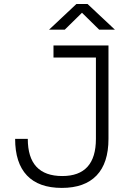

<svg xmlns="http://www.w3.org/2000/svg" viewBox="-20 -918 626 948"><path d="M285.2 9.8Q171.4 9.8 113 -51.8Q54.7 -113.3 54.7 -232.4H117.2Q117.2 -48.8 287.6 -48.8Q453.6 -48.8 453.6 -232.4V-633.8H244.1V-693.4H515.6V-232.4Q515.6 -112.8 456.8 -51.5Q397.9 9.8 285.2 9.8ZM222.2 -771.5 357.4 -898.4H412.1L547.4 -771.5H469.7L384.8 -855L299.8 -771.5Z"/></svg>

Font: Caskaydia Cove Light
Style: Regular
Weight: 300
Monospace: yes
Designer: Aaron Bell
Foundry: Saja Typeworks
Version: Version 4.300; ttfautohint (v1.8.3)